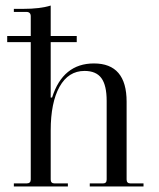

<svg xmlns="http://www.w3.org/2000/svg" viewBox="-20 -673 573 693"><path d="M30 0V-11H76Q91 -11 91 -25V-521H6V-543H91V-614Q91 -630 75 -630H30V-641H63Q125 -641 163 -653V-543H257V-521H163V-321H168Q207 -444 319 -444Q437 -444 437 -306V-25Q437 -11 451 -11H498V0H304V-11H352Q365 -11 365 -25V-309Q365 -365 346 -391Q327 -417 285 -417Q227 -417 195 -360Q163 -303 163 -202V-25Q163 -11 177 -11H225V0Z"/></svg>

Font: Arapey Regular-Display
Style: Regular
Weight: 400
Designer: Eduardo Rodriguez Tunni
Foundry: Eduardo Rodriguez Tunni
Version: Version 4.000